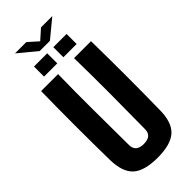

<svg xmlns="http://www.w3.org/2000/svg" viewBox="-337 -1136 1200 1200"><g transform="rotate(-45 262.5 -536.0)"><path d="M263 10Q146 10 95 -36.5Q44 -83 42 -191Q37 -496 42 -800H192Q189 -649 190 -486.5Q191 -324 192 -173Q192 -112 263 -112Q333 -112 333 -173Q335 -324 335.5 -486.5Q336 -649 333 -800H483Q488 -496 483 -191Q482 -83 430.5 -36.5Q379 10 263 10ZM290 -851V-940H407V-851ZM119 -851V-940H236V-851ZM93 -1082H193L258 -1024L323 -1082H423L303 -983H213Z"/></g></svg>

Font: Big Shoulders Text Black
Style: Regular
Weight: 900
Designer: Patric King
Foundry: XO Type Co
Version: Version 1.000; ttfautohint (v1.8.2)